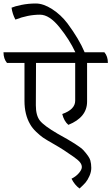

<svg xmlns="http://www.w3.org/2000/svg" viewBox="-36 -904 637 1098"><path d="M419 174Q391 154 373 118Q399 105 415.5 85.5Q432 66 432 51.5Q432 37 421 23.5Q410 10 384 -8Q328 -48 277 -77Q226 -106 209.5 -117.5Q193 -129 170.5 -150.5Q148 -172 136 -194Q104 -249 104 -327V-544H4Q-16 -568 -16 -605H395Q361 -678 303.5 -749Q246 -820 193 -820Q124 -820 52 -792Q35 -824 30 -860Q48 -868 87 -876Q126 -884 169 -884Q212 -884 262 -852Q312 -820 350 -770Q416 -681 448 -605H561Q581 -582 581 -544H462V-323Q462 -233 355 -190Q330 -211 320 -252Q394 -278 394 -328V-544H170L169 -302Q169 -244 192 -214.5Q215 -185 294 -139Q417 -72 442 -44Q475 -7 480.5 13Q486 33 486 56Q486 79 475.5 102.5Q465 126 453.5 139.5Q442 153 419 174Z"/></svg>

Font: Karma
Style: Regular
Weight: 400
Designer: Joana Correia
Foundry: Indian Type Foundry
Version: Version 1.202;PS 1.0;hotconv 1.0.78;makeotf.lib2.5.61930; tt